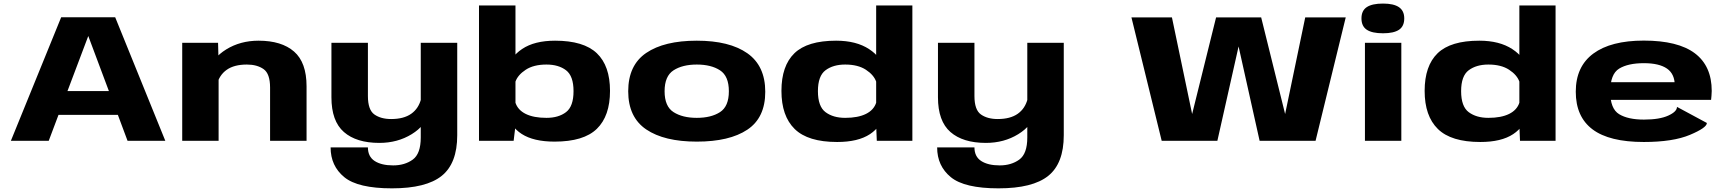

<svg xmlns="http://www.w3.org/2000/svg" viewBox="-20 -770 9434 1050"><path d="M677.5 0 624.5 -142H300L246.5 0H39.5L314.5 -675.5H610L884 0ZM349 -272H575.5L463 -572.5H462.5Z M1457 -291Q1457 -367 1421.5 -392Q1386 -417 1330 -417Q1260.5 -417 1219.8 -388.2Q1179 -359.5 1166 -306L1128.5 -386Q1140 -452 1217.2 -499.8Q1294.5 -547.5 1394 -547.5Q1520 -547.5 1588.2 -488Q1656.5 -428.5 1656.5 -298V0H1457ZM976.5 -536H1172.5L1175.5 -426V0H976.5Z M2123.5 260Q1937.5 260 1862.8 198.8Q1788 137.5 1788 36H1992Q1992 86.5 2029 110.5Q2066 134.5 2130 134.5Q2193.5 134.5 2237.2 102.8Q2281 71 2281 -18V-536H2480.5V-30.5Q2480.5 123.5 2395.5 191.8Q2310.5 260 2123.5 260ZM1992 -245Q1992 -169 2027.5 -144Q2063 -119 2119 -119Q2188 -119 2228.8 -147.8Q2269.5 -176.5 2283 -230L2320 -150Q2309 -84 2231.5 -36.2Q2154 11.5 2054.5 11.5Q1929 11.5 1860.8 -48Q1792.5 -107.5 1792.5 -238V-536H1992Z M3013 4.5Q2898 4.5 2833 -37.5Q2768 -79.5 2757.5 -151.5L2798.5 -209.5Q2811.5 -168.5 2855 -147Q2898.5 -125.5 2968.5 -125.5Q3034.5 -125.5 3075.5 -156.8Q3116.5 -188 3116.5 -271.5Q3116.5 -354.5 3075.5 -385.8Q3034.5 -417 2968.5 -417Q2898.5 -417 2855 -388.5Q2811.5 -360 2798.5 -322.5L2757.5 -389.5Q2768 -457 2835.5 -502.2Q2903 -547.5 3015.5 -547.5Q3172 -547.5 3244 -478.8Q3316 -410 3316 -273Q3316 -135.5 3244 -65.5Q3172 4.5 3013 4.5ZM2599.5 -740H2799V-83L2789 0H2599.5Z M3790.5 4.5Q3612.5 4.5 3514 -62.2Q3415.5 -129 3415.5 -271Q3415.5 -413.5 3514 -480.5Q3612.5 -547.5 3790.5 -547.5Q3969 -547.5 4067 -478.8Q4165 -410 4165 -268Q4165 -126 4067 -60.8Q3969 4.5 3790.5 4.5ZM3790.5 -125.5Q3869 -125.5 3917.5 -156.8Q3966 -188 3966 -271Q3966 -354 3917.5 -385.5Q3869 -417 3790.5 -417Q3712.5 -417 3663.5 -385.5Q3614.5 -354 3614.5 -271Q3614.5 -188 3663.5 -156.8Q3712.5 -125.5 3790.5 -125.5Z M4558 6.5Q4398.5 6.5 4326 -64.5Q4253.5 -135.5 4253.5 -273Q4253.5 -410 4324.5 -478.8Q4395.5 -547.5 4552.5 -547.5Q4663 -547.5 4733.2 -501.2Q4803.5 -455 4813 -389.5L4772 -322.5Q4759 -360 4715.5 -388.5Q4672 -417 4602 -417Q4536.5 -417 4494.8 -386Q4453 -355 4453 -271.5Q4453 -187.5 4494.8 -156.5Q4536.5 -125.5 4602 -125.5Q4672 -125.5 4715.5 -147Q4759 -168.5 4772 -209.5L4813 -151.5Q4802.5 -79.5 4737.8 -36.5Q4673 6.5 4558 6.5ZM4775 0 4771.5 -84V-740H4969.5V0Z M5440.5 260Q5254.5 260 5179.8 198.8Q5105 137.5 5105 36H5309Q5309 86.5 5346 110.5Q5383 134.5 5447 134.5Q5510.5 134.5 5554.2 102.8Q5598 71 5598 -18V-536H5797.5V-30.5Q5797.5 123.5 5712.5 191.8Q5627.5 260 5440.5 260ZM5309 -245Q5309 -169 5344.5 -144Q5380 -119 5436 -119Q5505 -119 5545.8 -147.8Q5586.5 -176.5 5600 -230L5637 -150Q5626 -84 5548.5 -36.2Q5471 11.5 5371.5 11.5Q5246 11.5 5177.8 -48Q5109.5 -107.5 5109.5 -238V-536H5309Z M7118 -675H7339.5L7174.5 0H6868.5L6753.5 -516L6637.5 0H6333L6167.5 -675H6389L6499.5 -146.5L6630.5 -675H6877L7008 -146.5Z M7543.5 -588Q7484 -588 7454.8 -607.2Q7425.5 -626.5 7425.5 -669.5Q7425.5 -712 7454.8 -731.2Q7484 -750.5 7543.5 -750.5Q7601.5 -750.5 7630.5 -730.8Q7659.5 -711 7659.5 -669.5Q7659.5 -626.5 7630.8 -607.2Q7602 -588 7543.5 -588ZM7444.5 -536H7643.5V0H7444.5Z M8075.5 6.5Q7916 6.5 7843.5 -64.5Q7771 -135.5 7771 -273Q7771 -410 7842 -478.8Q7913 -547.5 8070 -547.5Q8180.5 -547.5 8250.8 -501.2Q8321 -455 8330.5 -389.5L8289.5 -322.5Q8276.5 -360 8233 -388.5Q8189.5 -417 8119.5 -417Q8054 -417 8012.2 -386Q7970.5 -355 7970.5 -271.5Q7970.5 -187.5 8012.2 -156.5Q8054 -125.5 8119.5 -125.5Q8189.5 -125.5 8233 -147Q8276.5 -168.5 8289.5 -209.5L8330.5 -151.5Q8320 -79.5 8255.2 -36.5Q8190.5 6.5 8075.5 6.5ZM8292.5 0 8289 -84V-740H8487V0Z M9314.5 -97.5Q9314.5 -71.5 9221.8 -32.5Q9129 6.5 8969.5 6.5Q8781 6.5 8689.2 -62.5Q8597.5 -131.5 8597.5 -268.5Q8597.5 -406 8693.5 -477Q8789.5 -548 8969.5 -548Q9156.5 -548 9248.8 -478.5Q9341 -409 9341 -272.5Q9340 -243.5 9337.5 -224H8768V-320.5H9149.5L9139 -301.5Q9139 -365.5 9096.2 -395Q9053.5 -424.5 8970 -424.5Q8883.5 -424.5 8834.8 -394.8Q8786 -365 8786 -268.5Q8786 -175 8834.8 -145.5Q8883.5 -116 8970 -116Q9055.5 -116 9103.2 -137.8Q9151 -159.5 9151 -185.5L9314.5 -97.5Z"/></svg>

Font: Anybody Wide
Style: Bold
Weight: 700
Width: 7
Designer: Tyler Finck
Foundry: Etcetera Type Company
Version: Version 1.000; ttfautohint (v1.8)